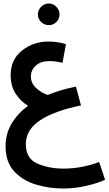

<svg xmlns="http://www.w3.org/2000/svg" viewBox="-20 -809 622 1100"><path d="M582 221 548 119Q504 136 451.5 146.5Q399 157 343 157Q262 157 195 128.5Q128 100 128 17Q128 -66 210 -120Q292 -174 444 -205L415 -313Q326 -295 254 -265Q218 -276 187.5 -304Q157 -332 157 -371Q157 -408 185.5 -433.5Q214 -459 264 -459Q298 -459 338 -449L358 -556Q310 -571 257 -571Q171 -571 105.5 -519Q40 -467 41 -375Q42 -313 71.5 -269.5Q101 -226 141 -203Q81 -159 46.5 -101Q12 -43 12 29Q12 120 61.5 173Q111 226 186.5 248.5Q262 271 340 271Q410 271 477.5 255Q545 239 582 221ZM260 -665Q285 -665 303 -683Q321 -701 321 -726Q321 -751 303 -770Q285 -789 260 -789Q234 -789 215.5 -770Q197 -751 197 -726Q197 -701 215.5 -683Q234 -665 260 -665Z"/></svg>

Font: Noto Sans Arabic UI SemiCondensed Semi
Style: Regular
Weight: 600
Width: 4
Designer: Nadine Chahine - Monotype Design Team
Foundry: Monotype Imaging Inc.
Version: Version 1.900